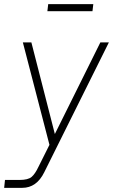

<svg xmlns="http://www.w3.org/2000/svg" viewBox="-36 -704 544 924"><path d="M196 -684H413L409 -650H192ZM-16 200 -12 162H58Q99 162 116 147.5Q133 133 149 99L202 -7L74 -500H115L228 -59L447 -500H488L177 125Q140 200 71 200Z"/></svg>

Font: Haskoy ExtraLight
Style: Italic
Weight: 200
Designer: Ertekin Erdin
Foundry: Ertekin Erdin
Version: Version 2.000; ttfautohint (v1.8.4.7-5d5b)